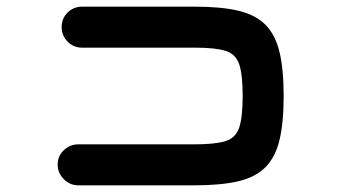

<svg xmlns="http://www.w3.org/2000/svg" viewBox="-20 -660 1040 576"><path d="M215 -104Q190 -104 171.5 -122.5Q153 -141 153 -166Q153 -192 171.5 -209.5Q190 -227 215 -227H564Q625 -227 656 -236.5Q687 -246 697.5 -277Q708 -308 708 -372Q708 -437 697.5 -467.5Q687 -498 656.5 -507.5Q626 -517 565 -517H226Q201 -517 183 -535Q165 -553 165 -579Q165 -605 183 -622.5Q201 -640 226 -640H565Q643 -640 694.5 -628Q746 -616 776 -586Q806 -556 818.5 -504Q831 -452 831 -372Q831 -292 818.5 -240Q806 -188 776 -158Q746 -128 694 -116Q642 -104 564 -104Z"/></svg>

Font: Zen Maru Gothic
Style: Bold
Weight: 700
Designer: Yoshimichi Ohira
Foundry: Positype
Version: Version 1.001